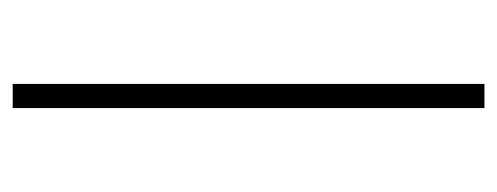

<svg xmlns="http://www.w3.org/2000/svg" viewBox="-260 -522 782 302"><g transform="rotate(90 131.0 -371.0)"><path d="M150 0V-742H112V0Z"/></g></svg>

Font: Montserrat-Alt1 ExtLt
Style: Regular
Weight: 200
Designer: Differentunic
Foundry: Differentunic
Version: Version 7.222